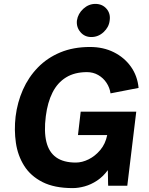

<svg xmlns="http://www.w3.org/2000/svg" viewBox="-20 -953 766 985"><path d="M353 12Q259 12 198 -19Q137 -50 104 -102.5Q71 -155 61.5 -220.5Q52 -286 60 -355Q69 -428 97.5 -492.5Q126 -557 174 -606.5Q222 -656 289 -684Q356 -712 442 -712Q510 -712 564 -685Q618 -658 651.5 -611Q685 -564 691 -502L547 -474Q543 -503 526.5 -528Q510 -553 484 -568Q458 -583 426 -583Q363 -583 319 -556Q275 -529 249.5 -478.5Q224 -428 215 -357Q205 -278 218 -225Q231 -172 268.5 -145.5Q306 -119 369 -119Q401 -119 434.5 -135.5Q468 -152 494.5 -183.5Q521 -215 530 -260H380L394 -380H679L633 0H535Q535 0 534.5 -12Q534 -24 534 -40Q534 -56 533.5 -68Q533 -80 533 -80Q509 -47 478 -26.5Q447 -6 414.5 3Q382 12 353 12ZM448.4 -763Q414 -763 392.5 -788.5Q371 -814 374.6 -847.7Q380 -883 407.5 -908Q435 -933 469.2 -933Q505 -933 526.5 -908Q548 -883 542.6 -847.7Q539 -814 511.7 -788.5Q484.3 -763 448.4 -763Z"/></svg>

Font: Inclusive Sans
Style: Italic
Weight: 400
Italic angle: -7°
Designer: Olivia King
Foundry: Olivia King
Version: Version 2.004